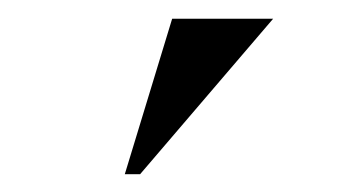

<svg xmlns="http://www.w3.org/2000/svg" viewBox="-20 -699 373 208"><path d="M275.9 -678.7 131.8 -510.3H115.2L166.5 -678.7Z"/></svg>

Font: Jameel Khushkhat-L
Style: Regular
Weight: 400
Version: Version 3.5